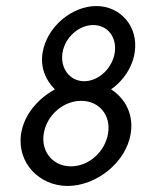

<svg xmlns="http://www.w3.org/2000/svg" viewBox="-20 -605 468 636"><path d="M50 -163C35 -66 110 11 204 11C298 11 398 -66 413 -163C423 -225 396 -278 348 -309C389 -338 418 -381 426 -430C440 -517 379 -585 299 -585C219 -585 135 -517 121 -430C113 -381 132 -338 162 -309C105 -278 60 -225 50 -163ZM125 -163C135 -224 190 -271 249 -271C308 -271 348 -224 338 -163C328 -102 274 -54 215 -54C156 -54 115 -102 125 -163ZM187 -430C195 -481 241 -522 289 -522C337 -522 368 -481 360 -430C352 -379 307 -336 259 -336C211 -336 179 -379 187 -430Z"/></svg>

Font: Charger Sport
Style: NrwObl
Weight: 400
Designer: Jasper
Foundry: Cannot Into Space Fonts
Version: Version 1.1